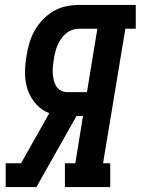

<svg xmlns="http://www.w3.org/2000/svg" viewBox="-20 -755 568 775"><path d="M3 0V-96H65L179 -298Q148 -310 125.5 -335Q103 -360 92 -392Q81 -424 81 -459.5Q81 -495 87 -529Q91 -555 98.5 -581Q106 -607 119.5 -631Q133 -655 152.5 -675.5Q172 -696 196 -710Q220 -724 246.5 -729.5Q273 -735 299 -735H528V-639H486L396 -96H425V0H242V-96H284L315 -287H289L127 0ZM331 -383 373 -639H299Q285 -639 271 -634Q257 -629 245.5 -619Q234 -609 225.5 -596.5Q217 -584 211.5 -570.5Q206 -557 202.5 -543Q199 -529 197 -515Q195 -501 193.5 -486.5Q192 -472 193 -458.5Q194 -445 197 -431.5Q200 -418 207 -407Q214 -396 226 -389.5Q238 -383 252 -383Z"/></svg>

Font: Iosevka Slab
Style: Bold Italic
Weight: 700
Italic angle: -9°
Monospace: yes
Designer: Belleve Invis
Foundry: Belleve Invis
Version: Version 11.1.0; ttfautohint (v1.8.3)